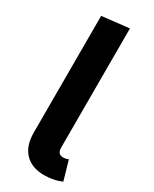

<svg xmlns="http://www.w3.org/2000/svg" viewBox="-201 -807 699 873"><g transform="rotate(30 149.0 -370.5)"><path d="M199 16Q134 16 98 -21.5Q62 -59 62 -128V-741L204 -757V-132Q204 -97 233 -97Q249 -97 261 -103L290 -2Q249 16 199 16Z"/></g></svg>

Font: FiraGO SemiBold
Style: Regular
Weight: 600
Designer: bBox Type
Foundry: bBox Type GmbH
Version: Version 1.001;PS 001.001;hotconv 1.0.88;makeotf.lib2.5.64775